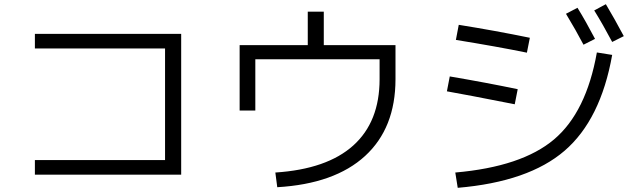

<svg xmlns="http://www.w3.org/2000/svg" viewBox="-20 -859 3040 919"><path d="M147 -696.8H847.2V-22.9H147V-92.8H770V-627H147Z M1127 -643.1H1453.1V-803.2H1529.8V-643.1H1873V-480Q1873 -246.1 1727.5 -112.5Q1582 21 1307.1 37.1L1297.9 -33.2Q1544.9 -49.3 1670.9 -162.6Q1796.9 -275.9 1796.9 -480V-575.2H1202.1V-330.1H1127Z M2159.2 -33.2Q2477.1 -61 2631.6 -191.4Q2786.1 -321.8 2836.9 -607.9L2910.2 -596.2Q2855 -286.1 2682.4 -137.5Q2509.8 11.2 2170.9 40ZM2689 -793 2744.1 -821.8Q2785.2 -754.9 2828.1 -672.9L2772.9 -645Q2736.8 -713.9 2689 -793ZM2824.2 -809.1 2879.9 -838.9Q2919.9 -772 2965.8 -686L2910.2 -658.2Q2866.2 -741.2 2824.2 -809.1ZM2119.1 -421.9 2132.8 -493.2Q2307.6 -463.4 2458 -432.1L2443.8 -359.9Q2206.1 -406.7 2119.1 -421.9ZM2162.1 -668 2175.8 -740.2Q2349.6 -712.4 2516.1 -678.2L2502 -606.9Q2361.3 -635.7 2162.1 -668Z"/></svg>

Font: WebKoruri
Style: Regular
Weight: 400
Foundry: lindwurm / mohemohe
Version: Version 1.00